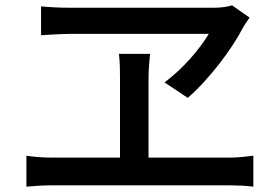

<svg xmlns="http://www.w3.org/2000/svg" viewBox="-20 -724 1040 720"><path d="M763 -597C728 -539 668 -468 597 -415L684 -357C763 -425 850 -540 891 -620C898 -633 907 -644 916 -658L850 -704C832 -698 807 -695 782 -695H239C205 -695 166 -697 134 -700V-592C134 -592 208 -597 246 -597ZM537 -133V-427C537 -456 539 -488 543 -522H426C430 -489 430 -455 430 -427V-133H174C145 -133 111 -135 79 -140V-24C112 -27 145 -29 174 -29H841C862 -29 902 -28 930 -24V-140C904 -137 874 -133 841 -133Z"/></svg>

Font: Noto Sans T Chinese Medium
Style: Regular
Weight: 500
Designer: Ryoko NISHIZUKA (kana & ideographs); Paul D. Hunt (Latin, Greek & Cyrillic); Wenlong ZHANG (bopomofo); Sandoll Communica
Foundry: Adobe Systems Incorporated
Version: Version 1.000;PS 1;hotconv 1.0.78;makeotf.lib2.5.61930